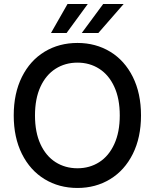

<svg xmlns="http://www.w3.org/2000/svg" viewBox="-20 -932 775 962"><path d="M368.2 9.8Q275.9 9.8 203.4 -34.4Q130.9 -78.6 89.8 -160.9Q48.8 -243.2 48.8 -353.5Q48.8 -464.4 89.8 -546.6Q130.9 -628.9 203.4 -672.9Q275.9 -716.8 368.2 -716.8Q459.5 -716.8 532 -672.9Q604.5 -628.9 645.5 -546.6Q686.5 -464.4 686.5 -353.5Q686.5 -243.2 645.5 -160.9Q604.5 -78.6 532 -34.4Q459.5 9.8 368.2 9.8ZM368.2 -618.2Q306.6 -618.2 258.3 -587.4Q210 -556.6 182.6 -497.1Q155.3 -437.5 155.3 -353.5Q155.3 -269.5 182.6 -210Q210 -150.4 258.3 -119.6Q306.6 -88.9 368.2 -88.9Q429.2 -88.9 477.3 -119.6Q525.4 -150.4 552.7 -210.2Q580.1 -270 580.1 -353.5Q580.1 -437.5 552.7 -497.1Q525.4 -556.6 477.3 -587.4Q429.2 -618.2 368.2 -618.2ZM497.1 -912.1H599.6L472.7 -766.6H389.6ZM318.4 -912.1H419.9L313.5 -766.6H235.4Z"/></svg>

Font: Pretendard Medium
Style: Regular
Weight: 500
Designer: Base glyphs from Inter by Rasmus Andersson; Hangeul glyphs from Noto Sans CJK(Source Han Sans) by Jang Soo-young and Kan
Foundry: Kil Hyung-jin
Version: Version 1.309